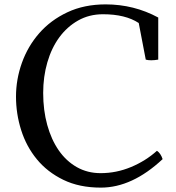

<svg xmlns="http://www.w3.org/2000/svg" viewBox="-20 -836 801 876"><path d="M696 -148Q713 -137 722 -110Q583 20 440 20Q342 20 269 -15.5Q196 -51 148 -109.5Q100 -168 76.5 -242.5Q53 -317 53 -395Q53 -474 80 -549.5Q107 -625 159 -684.5Q211 -744 287.5 -780Q364 -816 462 -816Q591 -816 702 -756V-564Q684 -561 670 -561Q655 -561 645 -564L613 -731Q552 -771 450 -771Q387 -771 336.5 -742.5Q286 -714 250.5 -665.5Q215 -617 196 -551.5Q177 -486 177 -412Q177 -333 195.5 -266Q214 -199 248 -150Q282 -101 330.5 -73.5Q379 -46 439 -46Q511 -46 578 -74Q645 -102 696 -148Z"/></svg>

Font: Adamina
Style: Regular
Weight: 400
Designer: Cyreal (www.cyreal.org)
Foundry: Cyreal
Version: Version 1.011